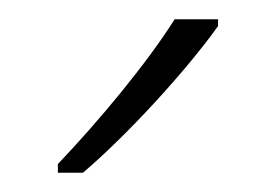

<svg xmlns="http://www.w3.org/2000/svg" viewBox="-20 -785 286 199"><path d="M206 -758V-765H161C132 -719 82 -659 40 -615V-606H66C113 -646 174 -713 206 -758Z"/></svg>

Font: Noto Sans Myanmar UI SemiCondensed ExtraLight
Style: Regular
Weight: 200
Width: 4
Designer: Monotype Design Team
Foundry: Monotype Imaging Inc.
Version: Version 2.103